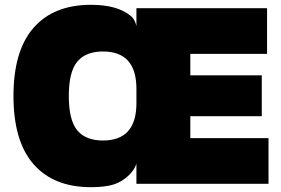

<svg xmlns="http://www.w3.org/2000/svg" viewBox="-20 -764 1169 798"><path d="M1090 -730V-540H771V-451H1068V-281H771V-190H1096V0H547V-83Q538 -58 518 -38Q489 -9 453 2.5Q417 14 358 14Q203 14 119.5 -81.5Q36 -177 36 -365Q36 -553 119.5 -648.5Q203 -744 358 -744Q467 -744 522 -699Q540 -686 547 -656V-730ZM408 -180Q547 -180 547 -335V-395Q547 -550 408 -550Q336 -550 301 -507.5Q266 -465 266 -365Q266 -265 301 -222.5Q336 -180 408 -180Z"/></svg>

Font: Nacelle Black
Style: Regular
Weight: 900
Designer: Sora Sagano
Foundry: Sora Sagano
Version: Version 1.000;FEAKit 1.0